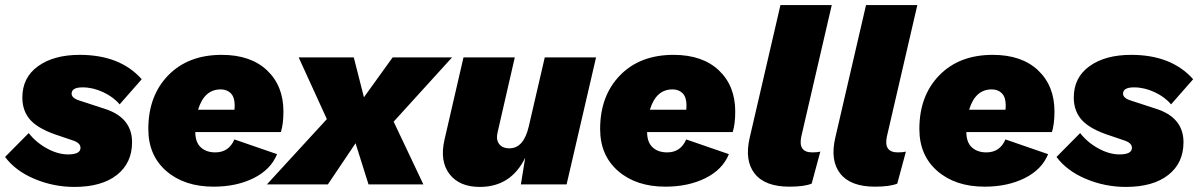

<svg xmlns="http://www.w3.org/2000/svg" viewBox="-38 -726 4723 756"><path d="M-18 -108 75 -202Q104 -165 147 -141.5Q190 -118 230 -118Q279 -118 279 -144Q279 -164 246 -174L196 -191Q117 -216 83.5 -251.5Q50 -287 50 -342Q50 -421 112 -465.5Q174 -510 276 -510Q435 -510 520 -414L433 -315Q409 -344 368.5 -363Q328 -382 287 -382Q244 -382 244 -357Q244 -339 278 -329L370 -299Q482 -265 482 -166Q482 -84 422 -37Q362 10 255 10Q173 10 98 -21.5Q23 -53 -18 -108Z M1078 -287Q1078 -238 1068 -206H731Q731 -166 752.5 -146Q774 -126 810 -126Q863 -126 885 -177L1053 -119Q1028 -58 960.5 -24.5Q893 9 803 9Q688 9 617 -52.5Q546 -114 546 -218Q546 -349 624.5 -429.5Q703 -510 835 -510Q949 -510 1013.5 -449Q1078 -388 1078 -287ZM831 -374Q766 -374 742 -294H885Q886 -300 886 -312Q886 -343 871 -358.5Q856 -374 831 -374Z M1742 -500 1512 -247 1629 0H1413L1362 -162L1253 0H1013L1249 -257L1138 -500H1355L1395 -343L1508 -500Z M2107 -500H2309L2193 0H2013L2030 -105Q1974 10 1851 10Q1771 10 1732 -40.5Q1693 -91 1712 -175L1787 -500H1989L1922 -208Q1914 -177 1927 -159.5Q1940 -142 1968 -142Q2024 -142 2044 -228Z M2857 -287Q2857 -238 2847 -206H2510Q2510 -166 2531.5 -146Q2553 -126 2589 -126Q2642 -126 2664 -177L2832 -119Q2807 -58 2739.5 -24.5Q2672 9 2582 9Q2467 9 2396 -52.5Q2325 -114 2325 -218Q2325 -349 2403.5 -429.5Q2482 -510 2614 -510Q2728 -510 2792.5 -449Q2857 -388 2857 -287ZM2610 -374Q2545 -374 2521 -294H2664Q2665 -300 2665 -312Q2665 -343 2650 -358.5Q2635 -374 2610 -374Z M3070 9Q2974 9 2933.5 -42.5Q2893 -94 2914 -184L3035 -706H3237L3117 -188Q3104 -126 3160 -126Q3181 -126 3192 -129L3158 -3Q3129 9 3070 9Z M3407 9Q3311 9 3270.5 -42.5Q3230 -94 3251 -184L3372 -706H3574L3454 -188Q3441 -126 3497 -126Q3518 -126 3529 -129L3495 -3Q3466 9 3407 9Z M4114 -287Q4114 -238 4104 -206H3767Q3767 -166 3788.5 -146Q3810 -126 3846 -126Q3899 -126 3921 -177L4089 -119Q4064 -58 3996.5 -24.5Q3929 9 3839 9Q3724 9 3653 -52.5Q3582 -114 3582 -218Q3582 -349 3660.5 -429.5Q3739 -510 3871 -510Q3985 -510 4049.5 -449Q4114 -388 4114 -287ZM3867 -374Q3802 -374 3778 -294H3921Q3922 -300 3922 -312Q3922 -343 3907 -358.5Q3892 -374 3867 -374Z M4122 -108 4215 -202Q4244 -165 4287 -141.5Q4330 -118 4370 -118Q4419 -118 4419 -144Q4419 -164 4386 -174L4336 -191Q4257 -216 4223.5 -251.5Q4190 -287 4190 -342Q4190 -421 4252 -465.5Q4314 -510 4416 -510Q4575 -510 4660 -414L4573 -315Q4549 -344 4508.5 -363Q4468 -382 4427 -382Q4384 -382 4384 -357Q4384 -339 4418 -329L4510 -299Q4622 -265 4622 -166Q4622 -84 4562 -37Q4502 10 4395 10Q4313 10 4238 -21.5Q4163 -53 4122 -108Z"/></svg>

Font: Elaine Sans ExtraBold
Style: Italic
Weight: 800
Italic angle: -13°
Designer: Wei Huang
Foundry: Wei Huang
Version: Version 2.001;December 24, 2019;FontCreator 12.0.0.2547 64-b